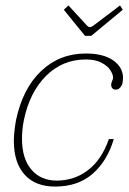

<svg xmlns="http://www.w3.org/2000/svg" viewBox="-20 -677 475 707"><path d="M215 -641 232 -657 301 -582Q306 -577 311 -577Q315 -577 323 -582L422 -657L432 -641L316 -545H293ZM31 -158Q31 -190 39 -235Q64 -352 132 -416Q200 -480 296 -480Q361 -480 397 -454.5Q433 -429 433 -390Q433 -383 431 -371Q429 -362 422.5 -354.5Q416 -347 406 -347Q397 -347 392.5 -353.5Q388 -360 390 -370Q391 -375 393 -379Q395 -383 396 -387Q398 -399 388 -416Q378 -433 355 -445.5Q332 -458 296 -458Q210 -458 149.5 -397.5Q89 -337 68 -235Q61 -200 61 -166Q61 -93 95.5 -52.5Q130 -12 189 -12Q253 -12 303.5 -50Q354 -88 381 -165H399Q375 -84 321 -37Q267 10 183 10Q110 10 70.5 -34Q31 -78 31 -158Z"/></svg>

Font: Taviraj Thin
Style: Italic
Weight: 250
Italic angle: -12°
Designer: Katatrad Team
Foundry: CadsonDemak
Version: Version 1.001